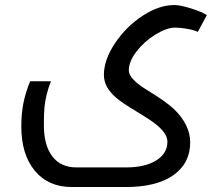

<svg xmlns="http://www.w3.org/2000/svg" viewBox="-20 -505 879 765"><path d="M266.1 240.2Q172.4 240.2 118.7 175.3Q64.9 110.4 64.9 -1Q64.9 -53.2 73.5 -95.2Q82 -137.2 100.1 -181.2H183.1Q171.9 -153.3 165.8 -127.7Q159.7 -102.1 157.2 -78.1Q154.8 -54.2 154.8 -6.8Q154.8 74.2 188.5 118.2Q222.2 162.1 285.2 162.1H481Q557.6 162.1 602.3 134.3Q647 106.4 647 60.1Q647 41.5 634.3 23.9Q621.6 6.3 600.1 -10.7Q578.6 -27.8 526.9 -59.1Q466.8 -94.7 442.9 -115.5Q418.9 -136.2 406.5 -158.4Q394 -180.7 394 -207Q394 -266.6 438.2 -332.8Q482.4 -398.9 547.9 -441.9Q613.3 -484.9 674.8 -484.9Q698.7 -484.9 741.9 -471.2Q785.2 -457.5 804.2 -444.8L768.1 -377.9Q753.4 -385.3 726.3 -390.1Q699.2 -395 678.2 -395Q644.5 -395 599.9 -367.7Q555.2 -340.3 524.2 -300.3Q493.2 -260.3 493.2 -224.1Q493.2 -190.4 567.9 -145Q641.6 -100.1 672.6 -70.8Q703.6 -41.5 720.7 -7.6Q737.8 26.4 737.8 62Q737.8 145.5 670.9 192.9Q604 240.2 481 240.2Z"/></svg>

Font: DroidArabicKufi
Style: Regular
Weight: 400
Designer: Pascal Zoghbi
Foundry: Ascender Corporation
Version: Version 1.00; ttfautohint (v1.4.1)